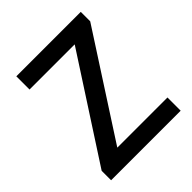

<svg xmlns="http://www.w3.org/2000/svg" viewBox="-200 -872 1007 1007"><g transform="rotate(-45 303.5 -368.5)"><path d="M47 0H563V-98H191L559 -667V-737H81V-639H416L47 -70Z"/></g></svg>

Font: Source Han Sans JP Medium
Style: Regular
Weight: 500
Designer: Ryoko NISHIZUKA 西塚涼子 (kana, bopomofo & ideographs); Paul D. Hunt (Latin, Greek & Cyrillic); Sandoll Communications 산돌커뮤니
Foundry: Adobe
Version: Version 2.002;hotconv 1.0.116;makeotfexe 2.5.65601